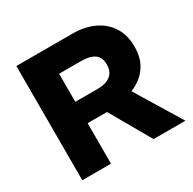

<svg xmlns="http://www.w3.org/2000/svg" viewBox="-154 -859 1025 1019"><g transform="rotate(-30 358.0 -350.0)"><path d="M69 0V-700H410Q488 -700 544.5 -673Q601 -646 632.5 -596Q664 -546 664 -477Q664 -414 639.5 -370Q615 -326 572.5 -299.5Q530 -273 475 -260.5Q420 -248 359 -248H245V0ZM506 0 354 -265 520 -297 701 0ZM245 -379H380Q434 -379 461.5 -401.5Q489 -424 489 -468Q489 -511 461.5 -531Q434 -551 379 -551H245Z"/></g></svg>

Font: REM
Style: Bold
Weight: 700
Designer: Octavio Pardo
Foundry: Ashler Design
Version: Version 1.005;gftools[0.9.28]